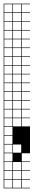

<svg xmlns="http://www.w3.org/2000/svg" viewBox="-20 -785 183 1043"><path d="M0 238.1V-765.1H142.9V-761.9H98.4V-717.5H142.9V-714.3H98.4V-669.8H142.9V-666.7H98.4V-622.2H142.9V-619H98.4V-574.6H142.9V-571.4H98.4V-527H142.9V-523.8H98.4V-479.4H142.9V-476.2H98.4V-431.7H142.9V-428.6H98.4V-384.1H142.9V-381H98.4V-336.5H142.9V-333.3H98.4V-288.9H142.9V-285.7H98.4V-241.3H142.9V-238.1H98.4V-193.7H142.9V-190.5H98.4V-146H142.9V-142.9H98.4V-98.4H142.9V47.6H98.4V92.1H142.9V95.2H98.4V139.7H142.9V142.9H98.4V187.3H142.9V190.5H98.4V234.9H142.9V238.1ZM50.8 -717.5H95.2V-761.9H50.8ZM3.2 -717.5H47.6V-761.9H3.2ZM3.2 -669.8H47.6V-714.3H3.2ZM50.8 -669.8H95.2V-714.3H50.8ZM3.2 -622.2H47.6V-666.7H3.2ZM50.8 -622.2H95.2V-666.7H50.8ZM3.2 -574.6H47.6V-619H3.2ZM50.8 -574.6H95.2V-619H50.8ZM3.2 -527H47.6V-571.4H3.2ZM50.8 -527H95.2V-571.4H50.8ZM3.2 -479.4H47.6V-523.8H3.2ZM50.8 -479.4H95.2V-523.8H50.8ZM3.2 -431.7H47.6V-476.2H3.2ZM50.8 -431.7H95.2V-476.2H50.8ZM3.2 -384.1H47.6V-428.6H3.2ZM50.8 -384.1H95.2V-428.6H50.8ZM3.2 -336.5H47.6V-381H3.2ZM50.8 -336.5H95.2V-381H50.8ZM3.2 -288.9H47.6V-333.3H3.2ZM50.8 -288.9H95.2V-333.3H50.8ZM3.2 -241.3H47.6V-285.7H3.2ZM50.8 -241.3H95.2V-285.7H50.8ZM3.2 -193.7H47.6V-238.1H3.2ZM50.8 -193.7H95.2V-238.1H50.8ZM3.2 -146H47.6V-190.5H3.2ZM50.8 -146H95.2V-190.5H50.8ZM3.2 -98.4H47.6V-142.9H3.2ZM50.8 -98.4H95.2V-142.9H50.8ZM47.6 -95.2H3.2V-50.8H47.6ZM3.2 -3.2H47.6V-47.6H3.2ZM3.2 44.4H47.6V0H3.2ZM50.8 44.4H95.2V0H50.8ZM3.2 92.1H47.6V47.6H3.2ZM50.8 139.7H95.2V95.2H50.8ZM3.2 139.7H47.6V95.2H3.2ZM50.8 187.3H95.2V142.9H50.8ZM3.2 187.3H47.6V142.9H3.2ZM3.2 234.9H47.6V190.5H3.2ZM50.8 234.9H95.2V190.5H50.8Z"/></svg>

Font: Jacquard 12 Charted
Style: Regular
Weight: 400
Designer: Sarah Cadigan-Fried
Version: Version 1.000